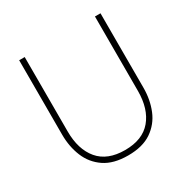

<svg xmlns="http://www.w3.org/2000/svg" viewBox="-168 -891 1031 1051"><g transform="rotate(-30 347.0 -365.0)"><path d="M347 10Q255 10 198.5 -28.5Q142 -67 116 -130.5Q90 -194 90 -270V-740H125V-270Q125 -156 180.5 -90Q236 -24 347 -24Q458 -24 513.5 -90Q569 -156 569 -270V-740H604V-270Q604 -194 578 -130.5Q552 -67 495.5 -28.5Q439 10 347 10Z"/></g></svg>

Font: Be Vietnam Pro Thin
Style: Regular
Weight: 100
Designer: Lam Bao, Tony Le, Vietanh Nguyen
Foundry: Yellow Type Foundry
Version: Version 1.002; ttfautohint (v1.8.3)